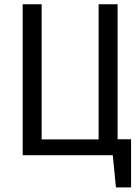

<svg xmlns="http://www.w3.org/2000/svg" viewBox="-20 -708 640 876"><path d="M83.5 0V-688.5H170V-72H430V-688.5H516.5V0ZM578 -72.5V147H509L494.5 0H473L479 -72.5Z"/></svg>

Font: Fast_Mono
Style: Regular
Weight: 400
Monospace: yes
Designer: Carrois Corporate, Edenspiekermann AG, Nikita Prokopov
Foundry: Carrois Corporate, Edenspiekermann AG, Nikita Prokopov
Version: Version 5.002